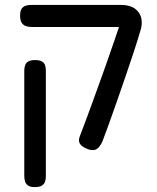

<svg xmlns="http://www.w3.org/2000/svg" viewBox="-20 -602 640 783"><path d="M343 8Q317 -1 307.5 -13.5Q298 -26 305 -45Q318 -78 335 -124.5Q352 -171 371.5 -224.5Q391 -278 410.5 -333Q430 -388 447 -438Q464 -488 477 -527L552 -475Q541 -437 525 -388.5Q509 -340 491 -287.5Q473 -235 455.5 -185Q438 -135 423 -93.5Q408 -52 398 -26Q393 -14 385.5 -4.5Q378 5 368.5 8.5Q359 12 343 8ZM122 161Q104 161 95 155Q86 149 82.5 139Q79 129 79 116V-314Q79 -326 82.5 -336Q86 -346 95.5 -351.5Q105 -357 123 -357Q142 -357 151.5 -351Q161 -345 164 -335.5Q167 -326 167 -313V117Q167 130 163.5 139.5Q160 149 150.5 155Q141 161 122 161ZM550 -469 481 -492H386H108Q95 -492 84.5 -496Q74 -500 68 -510Q62 -520 62 -538Q62 -557 68 -566Q74 -575 84.5 -578.5Q95 -582 107 -582H473Q509 -582 530 -567Q551 -552 556.5 -526.5Q562 -501 550 -469Z"/></svg>

Font: Fredoka Light
Style: Regular
Weight: 400
Version: Version 2.001